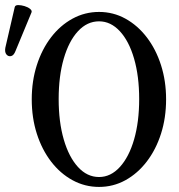

<svg xmlns="http://www.w3.org/2000/svg" viewBox="-20 -723 703 756"><path d="M370 13Q314 13 265.5 -13.5Q217 -40 181 -87Q145 -134 125 -196.5Q105 -259 105 -332Q105 -404 125 -466.5Q145 -529 181 -576Q217 -623 265.5 -649.5Q314 -676 370 -676Q426 -676 474 -649.5Q522 -623 558 -576Q594 -529 614 -466.5Q634 -404 634 -332Q634 -259 614 -196.5Q594 -134 558 -87Q522 -40 474 -13.5Q426 13 370 13ZM370 -26Q416 -26 452 -65.5Q488 -105 508 -174Q528 -243 528 -333Q528 -423 508 -492Q488 -561 452 -600Q416 -639 370 -639Q323 -639 287 -600Q251 -561 231 -492Q211 -423 211 -333Q211 -243 231 -174Q251 -105 287 -65.5Q323 -26 370 -26ZM41 -522Q34 -504 23 -502Q12 -500 5 -509Q-2 -518 1 -535L38 -695Q40 -703 51.5 -703Q63 -703 76.5 -699Q90 -695 98.5 -688Q107 -681 104 -674Z"/></svg>

Font: Junicode Two Beta Condensed Medium
Style: Regular
Weight: 500
Width: 3
Designer: Peter S. Baker
Foundry: Briery Creek Software
Version: Version 1.053; ttfautohint (v1.8.4)